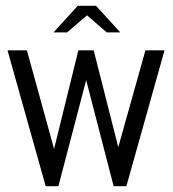

<svg xmlns="http://www.w3.org/2000/svg" viewBox="-20 -644 599 664"><path d="M6 -470H73L167 -129L251 -470H304L389 -135L483 -470H549L417 0H373L278 -367L182 0H138ZM165 -532 249 -624H312L396 -532H349L281 -591L212 -532Z"/></svg>

Font: Smooch Sans Medium
Style: Regular
Weight: 500
Designer: Robert E. Leuschke
Foundry: Robert E. Leuschke
Version: Version 1.010; ttfautohint (v1.8.3)